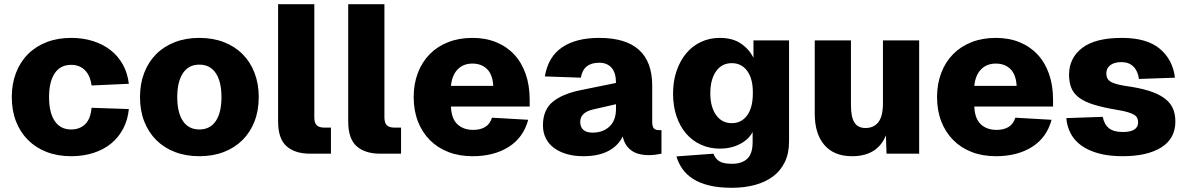

<svg xmlns="http://www.w3.org/2000/svg" viewBox="-20 -730 5639 912"><path d="M318 12Q254 12 202 -8Q150 -28 113 -65Q76 -102 56 -153.5Q36 -205 36 -269Q36 -332 56 -384Q76 -436 113 -473Q150 -510 202 -530Q254 -550 318 -550Q374 -550 421.5 -535Q469 -520 505 -492Q541 -464 563.5 -423.5Q586 -383 592 -332L415 -324Q408 -373 382.5 -397.5Q357 -422 318 -422Q267 -422 240 -382Q213 -342 213 -269Q213 -195 240 -155Q267 -115 318 -115Q358 -115 384 -139.5Q410 -164 415 -218L592 -212Q587 -160 565 -118.5Q543 -77 507.5 -48Q472 -19 423.5 -3.5Q375 12 318 12Z M927 12Q863 12 811 -8Q759 -28 722 -65Q685 -102 665 -153.5Q645 -205 645 -269Q645 -332 665 -384Q685 -436 722 -473Q759 -510 811 -530Q863 -550 927 -550Q991 -550 1043 -530Q1095 -510 1132 -473Q1169 -436 1189 -384Q1209 -332 1209 -269Q1209 -205 1189 -153.5Q1169 -102 1132 -65Q1095 -28 1043 -8Q991 12 927 12ZM927 -115Q978 -115 1005 -155Q1032 -195 1032 -269Q1032 -342 1005 -382.5Q978 -423 927 -423Q876 -423 849 -382.5Q822 -342 822 -269Q822 -195 849 -155Q876 -115 927 -115Z M1453 0Q1381 0 1341 -35.5Q1301 -71 1301 -153V-710H1473V-172Q1473 -146 1484.5 -135Q1496 -124 1519 -124H1552V0Z M1786 0Q1714 0 1674 -35.5Q1634 -71 1634 -153V-710H1806V-172Q1806 -146 1817.5 -135Q1829 -124 1852 -124H1885V0Z M2225 12Q2161 12 2109.5 -8Q2058 -28 2021.5 -65Q1985 -102 1965 -153.5Q1945 -205 1945 -269Q1945 -332 1965 -384Q1985 -436 2021.5 -473Q2058 -510 2109.5 -530Q2161 -550 2224 -550Q2287 -550 2337 -529.5Q2387 -509 2422.5 -471Q2458 -433 2477 -378.5Q2496 -324 2496 -256V-224H2122Q2124 -167 2152.5 -140Q2181 -113 2228 -113Q2261 -113 2284 -126.5Q2307 -140 2317 -171L2489 -161Q2466 -76 2396 -32Q2326 12 2225 12ZM2323 -322Q2320 -376 2293.5 -402Q2267 -428 2224 -428Q2181 -428 2154 -400.5Q2127 -373 2122 -322Z M2751 12Q2708 12 2673 2Q2638 -8 2612.5 -26.5Q2587 -45 2573 -72.5Q2559 -100 2559 -135Q2559 -207 2604.5 -245.5Q2650 -284 2739 -302L2906 -336Q2906 -384 2885 -408Q2864 -432 2826 -432Q2751 -432 2739 -361L2568 -367Q2584 -461 2650.5 -505.5Q2717 -550 2826 -550Q3078 -550 3078 -323V-153Q3078 -128 3086 -120Q3094 -112 3109 -112H3122V0Q3114 2 3096 4.5Q3078 7 3061 7Q3042 7 3022 3Q3002 -1 2985.5 -11Q2969 -21 2956.5 -38Q2944 -55 2938 -82Q2917 -38 2870 -13Q2823 12 2751 12ZM2795 -100Q2844 -100 2875 -129Q2906 -158 2906 -213V-235L2801 -211Q2736 -197 2736 -151Q2736 -127 2750.5 -113.5Q2765 -100 2795 -100Z M3457 162Q3394 162 3349 151Q3304 140 3272.5 120Q3241 100 3222 73Q3203 46 3193 13L3369 0Q3377 23 3396 35.5Q3415 48 3457 48Q3504 48 3529.5 24Q3555 0 3555 -55V-103Q3536 -67 3494 -45.5Q3452 -24 3400 -24Q3351 -24 3310 -42.5Q3269 -61 3239.5 -95Q3210 -129 3193.5 -177.5Q3177 -226 3177 -286Q3177 -344 3193.5 -392.5Q3210 -441 3239 -476Q3268 -511 3309 -530.5Q3350 -550 3399 -550Q3459 -550 3498 -524Q3537 -498 3559 -456V-538H3728V-58Q3728 -2 3708 39.5Q3688 81 3652 108Q3616 135 3566 148.5Q3516 162 3457 162ZM3456 -145Q3502 -145 3529 -182Q3556 -219 3556 -287Q3557 -354 3530 -392Q3503 -430 3456 -430Q3408 -430 3381 -391Q3354 -352 3354 -287Q3354 -222 3381.5 -183.5Q3409 -145 3456 -145Z M4027 12Q3942 12 3896 -41Q3850 -94 3850 -191V-538H4022V-231Q4022 -174 4038.5 -148Q4055 -122 4091 -122Q4131 -122 4152.5 -150Q4174 -178 4174 -240V-538H4346V0H4191L4188 -87Q4148 12 4027 12Z M4711 12Q4647 12 4595.5 -8Q4544 -28 4507.5 -65Q4471 -102 4451 -153.5Q4431 -205 4431 -269Q4431 -332 4451 -384Q4471 -436 4507.5 -473Q4544 -510 4595.5 -530Q4647 -550 4710 -550Q4773 -550 4823 -529.5Q4873 -509 4908.5 -471Q4944 -433 4963 -378.5Q4982 -324 4982 -256V-224H4608Q4610 -167 4638.5 -140Q4667 -113 4714 -113Q4747 -113 4770 -126.5Q4793 -140 4803 -171L4975 -161Q4952 -76 4882 -32Q4812 12 4711 12ZM4809 -322Q4806 -376 4779.5 -402Q4753 -428 4710 -428Q4667 -428 4640 -400.5Q4613 -373 4608 -322Z M5312 12Q5247 12 5198 -1.5Q5149 -15 5116 -39Q5083 -63 5065.5 -96.5Q5048 -130 5045 -169L5218 -175Q5225 -139 5247.5 -121Q5270 -103 5313 -103Q5386 -103 5386 -149Q5386 -160 5382 -169Q5378 -178 5367.5 -184.5Q5357 -191 5337.5 -197Q5318 -203 5287 -208Q5221 -219 5177 -232.5Q5133 -246 5106.5 -265.5Q5080 -285 5069 -312Q5058 -339 5058 -375Q5058 -454 5120 -502Q5182 -550 5309 -550Q5428 -550 5489.5 -498Q5551 -446 5561 -361L5390 -355Q5385 -393 5363.5 -414Q5342 -435 5307 -435Q5273 -435 5254 -420.5Q5235 -406 5235 -381Q5235 -355 5254.5 -342.5Q5274 -330 5325 -322Q5391 -313 5436 -299Q5481 -285 5509.5 -264.5Q5538 -244 5550.5 -216.5Q5563 -189 5563 -153Q5563 -72 5496.5 -30Q5430 12 5312 12Z"/></svg>

Font: Geist ExtBd
Style: Regular
Weight: 400
Designer: Basement.studio, Andrés Briganti, Mateo Zaragoza
Foundry: Basement.studio, Vercel, Andrés Briganti, Guido Ferreyra, Mateo Zaragoza
Version: Version 1.401